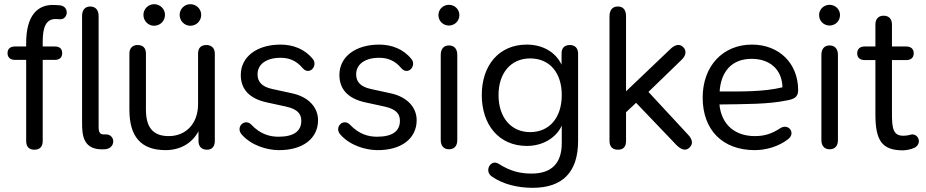

<svg xmlns="http://www.w3.org/2000/svg" viewBox="-20 -708 4421 917"><path d="M144 7C171 7 184 -8 184 -35V-422H242C265 -422 277 -434 277 -454C277 -475 265 -486 242 -486H184V-510C184 -578 200 -619 248 -617L267 -616C306 -614 314 -680 263 -683L244 -684C158 -690 105 -632 105 -503V-486H52C29 -486 16 -475 16 -454C16 -434 29 -422 52 -422H105V-35C105 -8 118 7 144 7ZM521 -34C520 -50 508 -67 485 -66C448 -63 451 -84 451 -123V-632C451 -659 437 -677 411 -677C385 -677 372 -659 372 -632V-122C372 -61 377 11 479 5C503 4 521 -10 521 -34Z M771 9C840 9 897 -23 928 -81V-35C928 -8 943 7 969 7C992 7 1006 -8 1006 -35V-452C1006 -479 989 -493 966 -493C940 -493 926 -479 926 -452V-210C926 -119 869 -58 786 -58C711 -58 677 -99 677 -185V-452C677 -479 663 -493 637 -493C614 -493 598 -479 598 -452V-184C598 -57 652 9 771 9ZM716 -585C745 -585 768 -608 768 -637C768 -665 745 -688 716 -688C688 -688 665 -665 665 -637C665 -608 688 -585 716 -585ZM889 -585C918 -585 941 -608 941 -637C941 -665 918 -688 889 -688C861 -688 838 -665 838 -637C838 -608 861 -585 889 -585Z M1308 9C1425 11 1499 -46 1499 -134C1499 -194 1455 -246 1372 -263L1280 -283C1229 -294 1210 -319 1210 -353C1210 -401 1252 -432 1320 -432C1357 -432 1394 -421 1426 -382C1458 -346 1500 -394 1474 -426C1436 -474 1379 -495 1320 -495C1207 -495 1130 -437 1130 -350C1130 -282 1171 -237 1254 -219L1346 -199C1400 -187 1419 -165 1419 -131C1419 -83 1385 -55 1310 -55C1270 -55 1224 -66 1180 -113C1148 -145 1103 -100 1135 -65C1181 -13 1254 8 1308 9Z M1779 9C1896 11 1970 -46 1970 -134C1970 -194 1926 -246 1843 -263L1751 -283C1700 -294 1681 -319 1681 -353C1681 -401 1723 -432 1791 -432C1828 -432 1865 -421 1897 -382C1929 -346 1971 -394 1945 -426C1907 -474 1850 -495 1791 -495C1678 -495 1601 -437 1601 -350C1601 -282 1642 -237 1725 -219L1817 -199C1871 -187 1890 -165 1890 -131C1890 -83 1856 -55 1781 -55C1741 -55 1695 -66 1651 -113C1619 -145 1574 -100 1606 -65C1652 -13 1725 8 1779 9Z M2124 5C2150 5 2164 -11 2164 -39V-446C2164 -475 2149 -491 2124 -491C2100 -491 2085 -475 2085 -446V-39C2085 -11 2100 5 2124 5ZM2124 -586C2151 -586 2174 -607 2174 -636C2174 -664 2151 -685 2124 -685C2097 -685 2074 -664 2074 -636C2074 -607 2097 -586 2124 -586Z M2524 189C2667 189 2741 114 2741 -35V-452C2741 -479 2725 -493 2702 -493C2676 -493 2662 -479 2662 -452V-399C2634 -459 2572 -495 2496 -495C2363 -495 2281 -396 2281 -254C2281 -112 2363 -11 2496 -11C2571 -11 2635 -48 2663 -108V-24C2663 72 2614 121 2519 121C2467 121 2419 111 2361 74C2323 51 2291 109 2329 135C2382 172 2452 189 2524 189ZM2512 -77C2420 -77 2361 -148 2361 -254C2361 -359 2420 -429 2512 -429C2604 -429 2663 -362 2663 -254C2663 -146 2604 -77 2512 -77Z M2931 7C2958 7 2970 -8 2970 -35V-172L3018 -217L3211 -15C3234 8 3257 15 3275 -5C3291 -22 3287 -43 3266 -65L3077 -269L3237 -424C3259 -446 3258 -468 3243 -483C3222 -504 3197 -489 3181 -473L2970 -272V-630C2970 -660 2957 -677 2931 -677C2905 -677 2891 -660 2891 -630V-35C2891 -8 2905 7 2931 7Z M3585 9C3642 9 3700 -10 3741 -41C3784 -70 3747 -121 3707 -96C3665 -68 3629 -58 3585 -58C3494 -58 3426 -109 3416 -209C3549 -211 3647 -210 3736 -228C3771 -234 3792 -243 3792 -277C3792 -405 3702 -495 3571 -495C3433 -495 3336 -393 3336 -242C3336 -87 3431 9 3585 9ZM3417 -271C3423 -364 3473 -427 3570 -427C3655 -427 3715 -378 3717 -291C3627 -269 3519 -271 3417 -271Z M3942 5C3968 5 3982 -11 3982 -39V-446C3982 -475 3967 -491 3942 -491C3918 -491 3903 -475 3903 -446V-39C3903 -11 3918 5 3942 5ZM3942 -586C3969 -586 3992 -607 3992 -636C3992 -664 3969 -685 3942 -685C3915 -685 3892 -664 3892 -636C3892 -607 3915 -586 3942 -586Z M4292 10C4306 10 4330 6 4347 -2C4363 -9 4371 -26 4368 -40C4364 -58 4349 -67 4335 -66C4323 -64 4319 -61 4302 -60C4244 -56 4240 -95 4240 -170V-421H4308C4331 -421 4344 -433 4344 -453C4344 -474 4331 -486 4308 -486H4240V-591C4240 -618 4225 -633 4200 -633C4176 -633 4161 -618 4161 -591V-486H4110C4087 -486 4074 -474 4074 -453C4074 -433 4087 -421 4110 -421H4161V-162C4161 -40 4190 10 4292 10Z"/></svg>

Font: SN Pro Book
Style: Regular
Weight: 350
Designer: Tobias Whetton
Foundry: Supernotes
Version: Version 1.003;Glyphs 3.3 (3324)